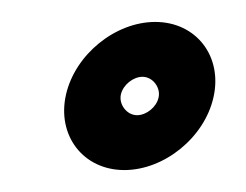

<svg xmlns="http://www.w3.org/2000/svg" viewBox="-20 -152 224 175"><path d="M90.2 -66C92.2 -74.6 101.3 -82 109.9 -82C119.1 -82 126.7 -72.3 124.5 -63C122.6 -54.4 113.5 -47 104.9 -47C95.7 -47 88.1 -56.7 90.2 -66ZM40.2 -66C31.6 -28.6 55.8 3 93.3 3C129.7 3 166.2 -26.6 174.5 -63C183.2 -100.4 159 -132 121.5 -132C85.1 -132 48.6 -102.4 40.2 -66Z"/></svg>

Font: HoneyBee
Style: StrIt
Weight: 700
Foundry: Cannot Into Space Fonts
Version: Version 0.89